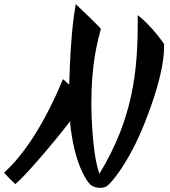

<svg xmlns="http://www.w3.org/2000/svg" viewBox="-140 -826 823 927"><path d="M652 -614C652 -614 593 -701 525 -753V-719C525 -486 503 -255 340 13C301 -94 301 -326 301 -326C301 -517 330 -622 347 -687C333 -704 245 -788 226 -806C221 -775 202 -689 194 -417C185 -425 175 -435 164 -444C76 -231 -26 -76 -120 7C-106 25 -80 50 -66 63C-26 32 114 -130 198 -240C216 -38 280 51 296 65C308 76 327 81 344 81C354 81 364 79 372 75C393 65 483 -40 560 -236C631 -415 652 -530 652 -597Z"/></svg>

Font: Yesteryear
Style: Regular
Weight: 400
Designer: Astigmatic (AOETI)
Foundry: Astigmatic (AOETI)
Version: Version 1.000